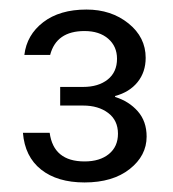

<svg xmlns="http://www.w3.org/2000/svg" viewBox="-20 -729 363 402"><path d="M31 -614Q36 -656 70.5 -682.5Q105 -709 161 -709Q213 -709 249 -680Q285 -651 285 -608Q285 -578 268 -557Q251 -536 221 -528V-526Q250 -517 268.5 -496Q287 -475 287 -443Q287 -403 251.5 -375Q216 -347 157 -347Q100 -347 66 -374Q32 -401 28 -451H84Q92 -391 157 -391Q189 -391 208 -406.5Q227 -422 227 -449Q227 -477 206.5 -492.5Q186 -508 154 -508H106V-547H154Q186 -547 205.5 -562.5Q225 -578 225 -606Q225 -632 206.5 -648Q188 -664 157 -664Q98 -664 85 -614Z"/></svg>

Font: Poppins-Tabular Light
Style: Regular
Weight: 300
Designer: Ninad Kale (Devanagari), Jonny Pinhorn (Latin)
Foundry: Indian Type Foundry
Version: Version 4.004